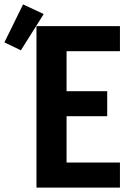

<svg xmlns="http://www.w3.org/2000/svg" viewBox="-102 -854 622 874"><path d="M64 0V-735H444V-621H201V-439H386V-325H201V-114H444V0ZM-7 -625 -82 -661 3 -834 97 -790Z"/></svg>

Font: Iosevka SS04 Heavy
Style: Regular
Weight: 900
Monospace: yes
Designer: Belleve Invis
Foundry: Belleve Invis
Version: Version 19.0.0; ttfautohint (v1.8.4)